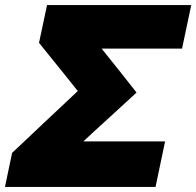

<svg xmlns="http://www.w3.org/2000/svg" viewBox="-38 -733 770 753"><path d="M-18.5 0 9.5 -133.5Q35.5 -157.5 68 -188.5Q100.5 -219.5 134.2 -251.2Q168 -283 197 -310L267 -376L231.5 -420.5Q202.5 -456 174 -492Q145.5 -527.5 115 -565L146.5 -713H712L676 -542.5H360.5L382 -515.5Q410.5 -479.5 440.5 -442.5Q470 -405 497.5 -370Q457.5 -333 414.2 -293.5Q371 -254 331.5 -218L289 -178.5H609.5L572 0Z"/></svg>

Font: Heraclito ExtraBold
Style: Italic
Weight: 800
Italic angle: -12°
Designer: Kostas Bartsokas (font) & Cristiano Sobral (main changes)
Foundry: Kostas Bartsokas (font) & Cristiano Sobral (main changes)
Version: Version 1.00;July 8, 2020;FontCreator 13.0.0.2655 64-bit